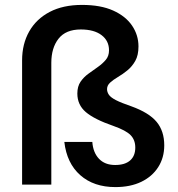

<svg xmlns="http://www.w3.org/2000/svg" viewBox="-20 -752 725 782"><path d="M450 10Q362 10 307 -38.5Q252 -87 242 -174H356Q359 -131 383 -105.5Q407 -80 449 -80Q489 -80 510 -98.5Q531 -117 531 -151Q531 -182 512 -201.5Q493 -221 442 -239Q364 -266 329.5 -295.5Q295 -325 295 -371Q295 -400 308 -419Q321 -438 340.5 -452Q360 -466 379 -479.5Q398 -493 411 -508.5Q424 -524 424 -547Q424 -586 393.5 -609Q363 -632 309 -632Q248 -632 218.5 -594.5Q189 -557 189 -496V0H70V-506Q70 -573 99 -624Q128 -675 182.5 -703.5Q237 -732 314 -732Q390 -732 441 -709Q492 -686 518 -647.5Q544 -609 544 -563Q544 -527 531 -504Q518 -481 499 -465.5Q480 -450 460.5 -438.5Q441 -427 428.5 -415.5Q416 -404 416 -389Q416 -377 423.5 -366Q431 -355 452.5 -344Q474 -333 515 -319Q587 -293 618 -255.5Q649 -218 649 -160Q649 -110 624.5 -71.5Q600 -33 555.5 -11.5Q511 10 450 10Z"/></svg>

Font: DM Sans 9pt SemiBold
Style: Regular
Weight: 600
Version: Version 4.004;gftools[0.9.30]